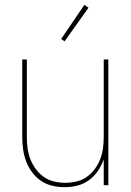

<svg xmlns="http://www.w3.org/2000/svg" viewBox="-20 -766 540 794"><path d="M247 8Q221 8 195.5 2Q170 -4 149 -18.5Q128 -33 112.5 -54Q97 -75 88 -99Q79 -123 75.5 -148.5Q72 -174 72 -200V-520H91V-200Q91 -177 94 -153.5Q97 -130 105.5 -108Q114 -86 128 -67Q142 -48 161 -34.5Q180 -21 203.5 -15.5Q227 -10 250 -10Q273 -10 296.5 -15.5Q320 -21 339 -34.5Q358 -48 372 -67Q386 -86 394.5 -108Q403 -130 406 -153.5Q409 -177 409 -200V-520H428V0H409V-107Q400 -82 385 -59.5Q370 -37 348 -21Q326 -5 300 1.5Q274 8 247 8ZM247 -595 233 -605 329 -746 346 -734Z"/></svg>

Font: Iosevka Thin
Style: Regular
Weight: 100
Monospace: yes
Designer: Belleve Invis
Foundry: Belleve Invis
Version: Version 32.5.0; ttfautohint (v1.8.4)